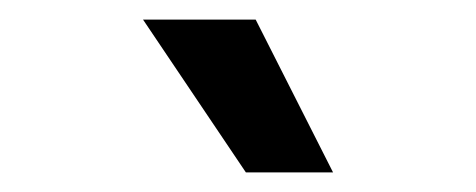

<svg xmlns="http://www.w3.org/2000/svg" viewBox="-20 -793 486 196"><path d="M231 -617H320L241 -773H126Z"/></svg>

Font: Wafeq Semi Bold
Style: Regular
Weight: 600
Designer: Rasmus Andersson & Azza Alameddine
Foundry: Google & TypeTogether
Version: Version 3.000;January 28, 2025;FontCreator 15.0.0.3014 64-bi